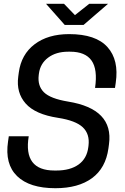

<svg xmlns="http://www.w3.org/2000/svg" viewBox="-20 -970 651 1002"><path d="M220.2 -950.2H314L371.1 -891.1L445.8 -950.2H543.9L416 -839.8H317.9ZM283.2 -355Q164.1 -373 114 -429.7Q64 -486.3 75.2 -569.8L78.1 -591.8Q90.8 -686 160.6 -739Q230.5 -792 340.8 -792Q480 -792 540.8 -724.4Q601.6 -656.7 584 -538.1L580.1 -511.2H476.1Q490.2 -608.4 457.5 -654.3Q424.8 -700.2 346.2 -700.2H335.9Q272.5 -700.2 231.2 -669.2Q189.9 -638.2 183.1 -585.9L182.1 -578.1Q175.3 -522 209.2 -488.5Q243.2 -455.1 335 -439.9Q573.7 -401.4 548.8 -217.8L545.9 -195.8Q531.7 -92.8 460.2 -40.3Q388.7 12.2 269 12.2Q134.3 12.2 69.3 -50.8Q4.4 -113.8 22 -231.9L25.9 -258.8H129.9Q100.6 -80.1 264.2 -80.1H273.9Q346.2 -80.1 389.9 -111.3Q433.6 -142.6 440.9 -202.1L441.9 -210Q449.2 -270.5 412.1 -305.7Q375 -340.8 283.2 -355Z"/></svg>

Font: Cooper Hewitt
Style: Medium Italic
Weight: 708
Designer: Village Type and Design LLC
Foundry: Cooper Hewitt Smithsonian Design Museum
Version: 1.000